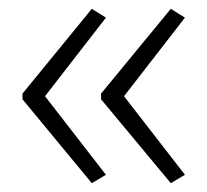

<svg xmlns="http://www.w3.org/2000/svg" viewBox="-20 -492 469 435"><path d="M31 -280 188 -472 220 -452 82 -274 220 -96 188 -77 31 -267ZM209 -280 367 -472 399 -452 261 -274 399 -96 367 -77 209 -267Z"/></svg>

Font: Noto Kufi Arabic ExtraLight
Style: Regular
Weight: 200
Designer: Monotype Design Team, David Williams, Khaled Hosny
Foundry: Google LLC
Version: Version 2.109; ttfautohint (v1.8.4.7-5d5b)